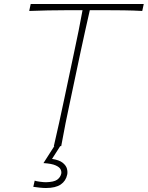

<svg xmlns="http://www.w3.org/2000/svg" viewBox="-20 -733 741 963"><path d="M250 0Q264.5 -61 276.5 -117Q288.5 -173 302.5 -238L352 -472Q364.5 -529.5 374.5 -579.8Q384.5 -630 394 -682H333Q269.5 -682 220.2 -680.8Q171 -679.5 126.5 -678L134 -713H701L693.5 -678Q650 -680.5 601 -681.2Q552 -682 488 -682H430.5Q418.5 -630 407.5 -579.8Q396.5 -529.5 384 -472L334.5 -238Q320.5 -173 309.2 -117Q298 -61 287 0ZM210 210Q197.5 210 178.2 208Q159 206 147 204L154 173Q161 176 180.2 178.5Q199.5 181 210 181Q250.5 180 266.5 168.5Q282.5 157 287 139Q289.5 128.5 284.2 117Q279 105.5 259 96.5Q239 87.5 198 85L260 -12H285L282 0L241 64Q277 69.5 294.2 83.2Q311.5 97 315.8 113.2Q320 129.5 317 143Q310.5 174.5 284.8 192.2Q259 210 210 210Z"/></svg>

Font: Commissioner Flair Thin
Style: Italic
Weight: 100
Italic angle: -12°
Designer: Kostas Bartsokas
Foundry: Kostas Bartsokas
Version: Version 1.000; ttfautohint (v1.8.3)